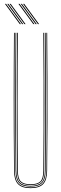

<svg xmlns="http://www.w3.org/2000/svg" viewBox="-20 -970 317 995"><path d="M138.5 5Q93.2 5 73.2 -16Q53.2 -37 52.8 -85Q51.8 -192.5 51.4 -284.6Q51 -376.8 51 -461Q51 -545.2 51.4 -628.2Q51.8 -711.2 52.5 -800H56.5Q55.8 -719.5 55.4 -625.5Q55 -531.5 55 -434.9Q55 -338.2 55.4 -248.5Q55.8 -158.8 56.5 -86.8Q57 -39.2 76 -19.1Q95 1 138.5 1Q182 1 201.1 -19.1Q220.2 -39.2 220.5 -86.8Q221.2 -158.2 221.6 -244.6Q222 -331 222 -425.2Q222 -519.5 221.6 -615Q221.2 -710.5 220.5 -800H224.5Q225.5 -684.5 225.9 -571.8Q226.2 -459 226 -339.8Q225.8 -220.5 224.2 -85Q223.8 -37 203.9 -16Q184 5 138.5 5ZM138.5 -3Q96.8 -3 78.9 -21.9Q61 -40.8 60.5 -86.5Q59.8 -158.2 59.4 -244.6Q59 -331 59 -425.2Q59 -519.5 59.4 -615Q59.8 -710.5 60.5 -800H64.5Q63.8 -719.5 63.4 -625.5Q63 -531.5 63 -434.9Q63 -338.2 63.4 -248.4Q63.8 -158.5 64.5 -86Q65 -41 82.5 -24Q100 -7 138.5 -7Q177.2 -7 194.8 -24Q212.2 -41 212.5 -86Q213.2 -157.8 213.6 -244.4Q214 -331 214 -425.2Q214 -519.5 213.6 -615Q213.2 -710.5 212.5 -800H216.5Q217.2 -719.5 217.6 -625.5Q218 -531.5 218 -435Q218 -338.5 217.6 -248.8Q217.2 -159 216.5 -86.5Q216.2 -40.8 198.2 -21.9Q180.2 -3 138.5 -3ZM138.5 -11Q102.5 -11 85.8 -26.4Q69 -41.8 68.5 -85.5Q67.8 -181.5 67.2 -301.8Q66.8 -422 67.1 -550.6Q67.5 -679.2 68.5 -800H72.5Q71.8 -719.5 71.4 -625.6Q71 -531.8 71 -435.2Q71 -338.8 71.4 -248.6Q71.8 -158.5 72.5 -85.2Q73 -43.5 88.8 -29.2Q104.5 -15 138.5 -15Q172.8 -15 188.5 -29.2Q204.2 -43.5 204.5 -85.2Q205.5 -181.2 205.9 -301.5Q206.2 -421.8 206 -550.4Q205.8 -679 204.5 -800H208.5Q209.2 -719.5 209.6 -625.5Q210 -531.5 210 -434.9Q210 -338.2 209.6 -248.2Q209.2 -158.2 208.5 -85.5Q208.2 -41.8 191.4 -26.4Q174.5 -11 138.5 -11ZM106.5 -845 29.5 -950H35.5L112.5 -845ZM82.5 -845 5.5 -950H11.5L88.5 -845ZM94.5 -845 17.5 -950H23.5L100.5 -845ZM176.5 -845 99.5 -950H105.5L182.5 -845ZM152.5 -845 75.5 -950H81.5L158.5 -845ZM164.5 -845 87.5 -950H93.5L170.5 -845Z"/></svg>

Font: Big Shoulders Inline Display Thin Thin
Style: Regular
Weight: 250
Version: Version 2.002